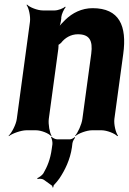

<svg xmlns="http://www.w3.org/2000/svg" viewBox="-20 -574 569 846"><path d="M323 -423C373 -423 390 -397 382 -337L343 -50C340 -26 323 11 311 24L312 26C325 14 362 0 386 0H427C451 0 486 14 497 26L500 24C490 11 481 -26 484 -50L523 -336C540 -460 506 -538 388 -538C340 -538 299 -517 268 -487C258 -477 241 -460 235 -450L238 -448C244 -459 249 -478 250 -493V-498C251 -511 262 -534 269 -542L267 -545C260 -537 235 -528 221 -528H169C145 -528 110 -542 99 -554L97 -552C107 -539 115 -502 112 -478L54 -50C51 -26 32 11 18 24L19 26C34 14 73 0 97 0H138C162 0 196 14 205 26L207 24C199 11 192 -26 195 -50L237 -359C237 -362 239 -378 237 -379L234 -375C236 -374 247 -383 249 -385C266 -407 292 -423 323 -423ZM173 218 209 244C211 245 211 250 211 252L215 251C215 249 216 244 217 242C226 233 234 223 242 212C266 176 289 130 297 75L299 58C300 49 307 37 311 33L309 30C305 34 295 40 288 40H232C224 40 210 33 207 28L205 31C208 36 212 51 211 61L208 82C202 128 188 161 171 190C166 198 151 209 144 211L146 215C152 213 166 213 173 218Z"/></svg>

Font: Asimov
Style: EdgeNarIt
Weight: 500
Designer: Google
Version: Version 2.000980: 2014